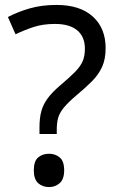

<svg xmlns="http://www.w3.org/2000/svg" viewBox="-20 -744 474 778"><path d="M140 -228Q140 -266 147.5 -293.5Q155 -321 173.5 -346Q192 -371 224 -398Q263 -431 284.5 -453Q306 -475 315 -496Q324 -517 324 -547Q324 -595 293 -621Q262 -647 203 -647Q154 -647 116 -634.5Q78 -622 43 -605L12 -675Q52 -696 100.5 -710Q149 -724 209 -724Q304 -724 356 -677Q408 -630 408 -549Q408 -504 393.5 -472.5Q379 -441 352.5 -414.5Q326 -388 290 -358Q257 -330 239.5 -309Q222 -288 216 -267.5Q210 -247 210 -218V-201H140ZM117 -54Q117 -91 134.5 -106Q152 -121 179 -121Q204 -121 222 -106Q240 -91 240 -54Q240 -18 222 -2Q204 14 179 14Q152 14 134.5 -2Q117 -18 117 -54Z"/></svg>

Font: Noto Sans Sogdian
Style: Regular
Weight: 400
Designer: Monotype Design Team
Foundry: Monotype Imaging Inc.
Version: Version 2.002; ttfautohint (v1.8.4.7-5d5b)